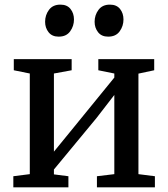

<svg xmlns="http://www.w3.org/2000/svg" viewBox="-20 -808 726 828"><path d="M37.5 0V-48L108.5 -57V-491L39.5 -505V-553H289V-505L212.5 -491V-154L284 -241.5L473 -473.5V-491L404 -505V-553H645V-505L577 -490.5V-57L648 -48V0H398V-48L473 -57V-398.5L396.5 -299.5L212.5 -77V-56L275 -48V0ZM232.5 -650Q204.5 -650 189.5 -669Q174.5 -688 174.5 -714Q174.5 -743 191.2 -765.5Q208 -788 240 -788H241Q269.5 -788 284.2 -769.2Q299 -750.5 299 -724Q299 -695.5 282.5 -672.8Q266 -650 233.5 -650ZM446 -650Q418 -650 403 -669Q388 -688 388 -714Q388 -743 404.8 -765.5Q421.5 -788 453.5 -788H454.5Q483 -788 497.8 -769.2Q512.5 -750.5 512.5 -724Q512.5 -695.5 496 -672.8Q479.5 -650 447 -650Z"/></svg>

Font: Merriweather 24pt
Style: Regular
Weight: 400
Designer: Eben Sorkin
Foundry: Eben Sorkin
Version: Version 2.100